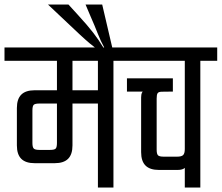

<svg xmlns="http://www.w3.org/2000/svg" viewBox="-40 -833 985 853"><path d="M213 -574H282V-187Q282 -147 262.5 -127.5Q243 -108 203 -108H114Q74 -108 54.5 -127.5Q35 -147 35 -187V-353Q35 -393 54.5 -412.5Q74 -432 114 -432H416V-373H135Q116 -373 110 -367.5Q104 -362 104 -342V-198Q104 -179 110 -173Q116 -167 135 -167H182Q202 -167 207.5 -173Q213 -179 213 -198ZM395 -597H464V0H395ZM-20 -622H539V-563H-20Z M173 -813H264L306 -767Q350 -719 375 -686.5Q400 -654 419 -622H423Q407 -651 394 -684.5Q381 -718 362 -761L340 -813H414L461 -612H395Q395 -612 386 -618.5Q377 -625 359 -640Q341 -655 313 -681Z M499 -622H925V-563H499ZM781 -594H850V0H781ZM524 -485H728V-426H524ZM587 -400Q587 -427 602 -430.5Q617 -434 643 -432L717 -426Q691 -426 677.5 -425.5Q664 -425 660 -418.5Q656 -412 656 -395V-168Q656 -149 662 -143Q668 -137 687 -137H747Q767 -137 774 -144.5Q781 -152 781 -171L792 -125Q792 -98 782 -88Q772 -78 749 -78H666Q626 -78 606.5 -97.5Q587 -117 587 -157Z"/></svg>

Font: Teko Light Light
Style: Regular
Weight: 300
Version: Version 2.000;gftools[0.9.28.dev9+g7d2139d.d20230707]